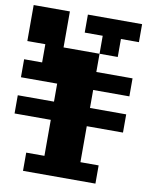

<svg xmlns="http://www.w3.org/2000/svg" viewBox="-84 -753 669 872"><g transform="rotate(10 250.0 -317.0)"><path d="M250 -609.4V-692.4H500V-609.4H417V-526.4H333V-609.4ZM0 -192.4V-276.4H167V-359.4H0V-442.4H83V-526.4H0V-692.4H167V-526.4H333V-442.4H500V-359.4H333V-276.4H500V-192.4H333V-26.4H417V57.6H83V-26.4H167V-192.4Z"/></g></svg>

Font: KH Dot Dougenzaka 12
Style: Regular
Weight: 400
Designer: Original version for X68000 by Keitarou Hiraki (http://hp.vector.co.jp/authors/VA000874/) / TrueType conversion by Homem
Version: Version 1.00.20150527